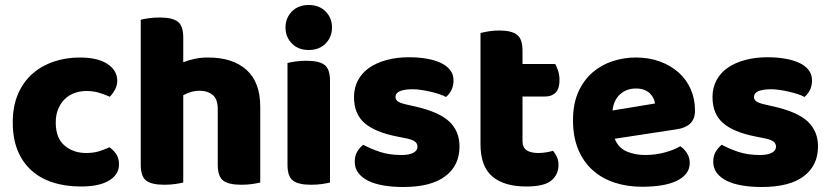

<svg xmlns="http://www.w3.org/2000/svg" viewBox="-20 -731 3322 768"><path d="M326 -367Q301 -367 278.5 -359Q256 -351 239.5 -335Q223 -319 213 -295.5Q203 -272 203 -241Q203 -179 238 -149Q273 -119 325 -119Q355 -119 378 -126.5Q401 -134 418 -142Q437 -128 446.5 -112Q456 -96 456 -73Q456 -33 416.5 -9Q377 15 304 15Q241 15 190.5 -1.5Q140 -18 104.5 -50.5Q69 -83 50 -130.5Q31 -178 31 -241Q31 -307 52.5 -356Q74 -405 111 -437Q148 -469 196.5 -485Q245 -501 299 -501Q371 -501 410 -475Q449 -449 449 -408Q449 -389 440 -372.5Q431 -356 419 -344Q402 -352 378 -359.5Q354 -367 326 -367Z M1021 -1Q1010 2 989.5 5Q969 8 945 8Q895 8 873 -8.5Q851 -25 851 -72V-294Q851 -335 830.5 -351.5Q810 -368 780 -368Q760 -368 743.5 -363Q727 -358 713 -350V-1Q702 2 681.5 5Q661 8 637 8Q587 8 565 -8.5Q543 -25 543 -72V-652Q554 -655 574.5 -658Q595 -661 619 -661Q669 -661 691 -644.5Q713 -628 713 -581V-482Q733 -490 758 -495.5Q783 -501 812 -501Q911 -501 966 -451.5Q1021 -402 1021 -304V-1Z M1130 -479Q1141 -482 1161.5 -485Q1182 -488 1206 -488Q1256 -488 1278 -471.5Q1300 -455 1300 -408V-1Q1289 2 1268.5 5Q1248 8 1224 8Q1174 8 1152 -8.5Q1130 -25 1130 -72ZM1122 -621Q1122 -659 1147.5 -685Q1173 -711 1215 -711Q1257 -711 1282.5 -685Q1308 -659 1308 -621Q1308 -583 1282.5 -557Q1257 -531 1215 -531Q1173 -531 1147.5 -557Q1122 -583 1122 -621Z M1818 -145Q1818 -69 1761 -26Q1704 17 1593 17Q1551 17 1515 11Q1479 5 1453.5 -7.5Q1428 -20 1413.5 -39Q1399 -58 1399 -84Q1399 -108 1409 -124.5Q1419 -141 1433 -152Q1462 -136 1499.5 -123.5Q1537 -111 1586 -111Q1617 -111 1633.5 -120Q1650 -129 1650 -144Q1650 -158 1638 -166Q1626 -174 1598 -179L1568 -185Q1481 -202 1438.5 -238.5Q1396 -275 1396 -343Q1396 -380 1412 -410Q1428 -440 1457 -460Q1486 -480 1526.5 -491Q1567 -502 1616 -502Q1653 -502 1685.5 -496.5Q1718 -491 1742 -480Q1766 -469 1780 -451.5Q1794 -434 1794 -410Q1794 -387 1785.5 -370.5Q1777 -354 1764 -343Q1756 -348 1740 -353.5Q1724 -359 1705 -363.5Q1686 -368 1666.5 -371Q1647 -374 1631 -374Q1598 -374 1580 -366.5Q1562 -359 1562 -343Q1562 -332 1572 -325Q1582 -318 1610 -312L1641 -305Q1737 -283 1777.5 -244.5Q1818 -206 1818 -145Z M2085 15Q1997 15 1949.5 -25Q1902 -65 1902 -155V-599Q1913 -602 1933.5 -605.5Q1954 -609 1977 -609Q2026 -609 2048 -592Q2070 -575 2070 -529V-475H2201Q2207 -464 2212.5 -447.5Q2218 -431 2218 -411Q2218 -376 2202.5 -360.5Q2187 -345 2161 -345H2070V-167Q2070 -141 2086.5 -130Q2103 -119 2133 -119Q2148 -119 2164 -121.5Q2180 -124 2192 -128Q2201 -117 2207.5 -103.5Q2214 -90 2214 -71Q2214 -33 2185.5 -9Q2157 15 2085 15Z M2439 -176Q2453 -140 2486 -125.5Q2519 -111 2560 -111Q2602 -111 2640 -121.5Q2678 -132 2701 -146Q2717 -136 2728 -118Q2739 -100 2739 -80Q2739 -55 2725 -37Q2711 -19 2685.5 -7Q2660 5 2625 10.5Q2590 16 2548 16Q2489 16 2438.5 -0.5Q2388 -17 2351 -50Q2314 -83 2293 -133Q2272 -183 2272 -250Q2272 -316 2293.5 -363.5Q2315 -411 2350.5 -441.5Q2386 -472 2431 -486.5Q2476 -501 2523 -501Q2576 -501 2619.5 -485Q2663 -469 2694.5 -441Q2726 -413 2743 -374Q2760 -335 2760 -289Q2760 -255 2741 -237Q2722 -219 2688 -214ZM2524 -377Q2486 -377 2460.5 -354Q2435 -331 2430 -289L2600 -317Q2599 -327 2594 -337.5Q2589 -348 2580 -357Q2571 -366 2557 -371.5Q2543 -377 2524 -377Z M3252 -145Q3252 -69 3195 -26Q3138 17 3027 17Q2985 17 2949 11Q2913 5 2887.5 -7.5Q2862 -20 2847.5 -39Q2833 -58 2833 -84Q2833 -108 2843 -124.5Q2853 -141 2867 -152Q2896 -136 2933.5 -123.5Q2971 -111 3020 -111Q3051 -111 3067.5 -120Q3084 -129 3084 -144Q3084 -158 3072 -166Q3060 -174 3032 -179L3002 -185Q2915 -202 2872.5 -238.5Q2830 -275 2830 -343Q2830 -380 2846 -410Q2862 -440 2891 -460Q2920 -480 2960.5 -491Q3001 -502 3050 -502Q3087 -502 3119.5 -496.5Q3152 -491 3176 -480Q3200 -469 3214 -451.5Q3228 -434 3228 -410Q3228 -387 3219.5 -370.5Q3211 -354 3198 -343Q3190 -348 3174 -353.5Q3158 -359 3139 -363.5Q3120 -368 3100.5 -371Q3081 -374 3065 -374Q3032 -374 3014 -366.5Q2996 -359 2996 -343Q2996 -332 3006 -325Q3016 -318 3044 -312L3075 -305Q3171 -283 3211.5 -244.5Q3252 -206 3252 -145Z"/></svg>

Font: Baloo 2 ExtraBold
Style: Regular
Weight: 800
Designer: Sarang Kulkarni and Ek Type
Foundry: Ek Type
Version: Version 1.640;hotconv 1.0.111;makeotfexe 2.5.65597; ttfautoh